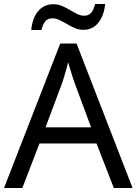

<svg xmlns="http://www.w3.org/2000/svg" viewBox="-20 -984 679 953"><path d="M545 -51 459 -272H176L91 -51H0L279 -768H360L638 -51ZM352 -568Q349 -576 342 -597Q335 -618 328.5 -640.5Q322 -663 318 -675Q313 -655 307.5 -634.5Q302 -614 296.5 -597Q291 -580 287 -568L206 -352H432ZM135 -835Q138 -865 146.5 -888.5Q155 -912 169 -928.5Q183 -945 202 -954Q221 -963 245 -963Q267 -963 287.5 -954.5Q308 -946 327 -934.5Q346 -923 363.5 -914.5Q381 -906 397 -906Q420 -906 432.5 -920.5Q445 -935 452 -964H502Q496 -906 468 -871Q440 -836 393 -836Q372 -836 352 -844.5Q332 -853 312.5 -864.5Q293 -876 275.5 -884.5Q258 -893 241 -893Q217 -893 205 -878.5Q193 -864 186 -835Z"/></svg>

Font: Noto Sans Tamil UI
Style: Regular
Weight: 400
Designer: Jelle Bosma - Monotype Design Team
Foundry: Monotype Imaging Inc.
Version: Version 2.004